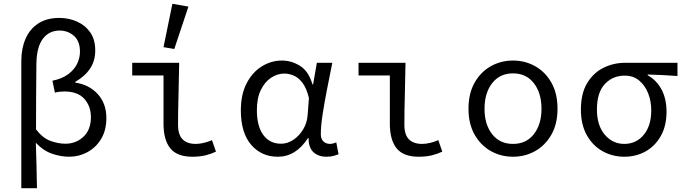

<svg xmlns="http://www.w3.org/2000/svg" viewBox="-20 -819 3640 1018"><path d="M93 179V-495Q93 -561 115 -612.5Q137 -664 182 -694Q227 -724 295 -724Q344 -724 387.5 -705Q431 -686 458 -648Q485 -610 485 -551Q485 -497 458 -456Q431 -415 379 -385V-381Q453 -370 498.5 -320Q544 -270 544 -193Q544 -128 516 -82Q488 -36 443 -12Q398 12 347 12Q301 12 254.5 -4.5Q208 -21 170 -62Q172 -1 173.5 58Q175 117 176 179ZM327 -57Q383 -57 422.5 -94Q462 -131 462 -198Q462 -256 427 -295Q392 -334 321 -334Q295 -334 271 -328L258 -391Q311 -402 343 -426.5Q375 -451 389.5 -482Q404 -513 404 -545Q404 -601 372 -629Q340 -657 296 -657Q240 -657 207 -613Q174 -569 173 -480Q172 -392 171.5 -306Q171 -220 171 -133Q206 -87 247.5 -72Q289 -57 327 -57Z M1000 12Q919 12 883 -32.5Q847 -77 847 -163V-419H681V-486H930Q929 -404 926.5 -316.5Q924 -229 924 -157Q924 -105 948 -80.5Q972 -56 1018 -56Q1037 -56 1059 -61Q1081 -66 1104 -76L1125 -15Q1100 -3 1070 4.5Q1040 12 1000 12ZM904 -559 847 -569 894 -799 979 -784Z M1453 12Q1366 12 1311.5 -51.5Q1257 -115 1257 -234Q1257 -318 1287.5 -377Q1318 -436 1368 -467Q1418 -498 1475 -498Q1525 -498 1570.5 -470Q1616 -442 1637 -371H1640L1660 -486H1742Q1729 -422 1715 -351Q1701 -280 1691 -216Q1681 -152 1681 -107Q1681 -82 1695 -69Q1709 -56 1729 -56Q1737 -56 1746.5 -58.5Q1756 -61 1763 -64L1775 -1Q1765 3 1749 7.5Q1733 12 1711 12Q1668 12 1642 -12Q1616 -36 1616 -87H1613Q1549 12 1453 12ZM1470 -57Q1504 -57 1535 -77.5Q1566 -98 1587 -132.5Q1608 -167 1611 -208L1618 -299Q1605 -353 1583 -381Q1561 -409 1535.5 -419Q1510 -429 1488 -429Q1451 -429 1417.5 -407Q1384 -385 1363 -342Q1342 -299 1342 -235Q1342 -150 1376 -103.5Q1410 -57 1470 -57Z M2200 12Q2119 12 2083 -32.5Q2047 -77 2047 -163V-419H1881V-486H2130Q2129 -404 2126.5 -316.5Q2124 -229 2124 -157Q2124 -105 2148 -80.5Q2172 -56 2218 -56Q2237 -56 2259 -61Q2281 -66 2304 -76L2325 -15Q2300 -3 2270 4.5Q2240 12 2200 12Z M2700 12Q2636 12 2582.5 -18Q2529 -48 2496.5 -105Q2464 -162 2464 -242Q2464 -324 2496.5 -381Q2529 -438 2582.5 -468Q2636 -498 2700 -498Q2764 -498 2817.5 -468Q2871 -438 2903.5 -381Q2936 -324 2936 -242Q2936 -162 2903.5 -105Q2871 -48 2817.5 -18Q2764 12 2700 12ZM2700 -56Q2770 -56 2810.5 -107.5Q2851 -159 2851 -242Q2851 -326 2810.5 -378Q2770 -430 2700 -430Q2630 -430 2589.5 -378Q2549 -326 2549 -242Q2549 -159 2589.5 -107.5Q2630 -56 2700 -56Z M3290 12Q3228 12 3175.5 -17Q3123 -46 3091.5 -102Q3060 -158 3060 -238Q3060 -323 3093 -378Q3126 -433 3179.5 -459.5Q3233 -486 3294 -486H3572V-416Q3529 -419 3492.5 -421Q3456 -423 3414 -424V-420Q3461 -394 3487.5 -344.5Q3514 -295 3514 -227Q3514 -152 3484 -98.5Q3454 -45 3403.5 -16.5Q3353 12 3290 12ZM3290 -56Q3353 -56 3393 -104Q3433 -152 3433 -234Q3433 -283 3416.5 -324.5Q3400 -366 3369 -392Q3338 -418 3292 -418Q3229 -418 3187 -373.5Q3145 -329 3145 -238Q3145 -154 3186.5 -105Q3228 -56 3290 -56Z"/></svg>

Font: SauceCodePro NFM
Style: Regular
Weight: 400
Monospace: yes
Designer: Paul D. Hunt, Teo Tuominen
Foundry: Adobe
Version: Version 2.042;hotconv 1.1.0;makeotfexe 2.6.0;Nerd Fonts 3.3.